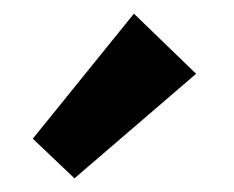

<svg xmlns="http://www.w3.org/2000/svg" viewBox="-20 -743 342 281"><path d="M28 -540 176 -723 267 -635 89 -482Z"/></svg>

Font: Ysabeau Ultrabold
Style: Regular
Weight: 800
Designer: Christian Thalmann (Catharsis Fonts)
Version: Version 0.003